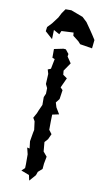

<svg xmlns="http://www.w3.org/2000/svg" viewBox="-143 -965 570 1044"><g transform="rotate(15 142.0 -443.0)"><path d="M98 -797 164 -806 167 -789 201 -767 215 -754 283 -749 284 -796 264 -822 247 -843 217 -879 189 -901 121 -920 89 -917 74 -891 63 -864 38 -824 17 -798 16 -774 60 -741 57 -792 91 -777ZM72 -302 84 -285 94 -239 92 -223 88 -174 96 -135 82 -137 94 -102 99 -47 100 -26 84 -8 130 5 139 34 167 -4 172 -24 193 -46V-76L197 -116L174 -139L165 -190L180 -210L191 -241L173 -261L169 -311L167 -345L203 -356L179 -389L169 -414L184 -437L187 -488L173 -500L193 -556L169 -570L165 -592L192 -640L166 -672L167 -686L147 -707H134L84 -692L88 -644L102 -640L96 -584L80 -576L89 -553L91 -497L103 -477L105 -446L98 -425L102 -382L90 -348L85 -331Z"/></g></svg>

Font: チョークS
Style: Regular
Weight: 400
Designer: [Stick] Fontworks Inc.
Foundry: [Stick] Fontworks Inc.
Version: Version 1.200;FEAKit 1.0